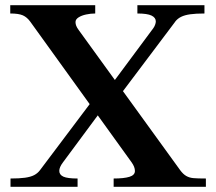

<svg xmlns="http://www.w3.org/2000/svg" viewBox="-20 -720 833 740"><path d="M500 -61Q500 -69 496.8 -77.2Q493.5 -85.5 487.5 -94L97 -636Q84.5 -653.5 68.2 -660.8Q52 -668 19.5 -668V-700H347V-668Q329.5 -668 312 -664.2Q294.5 -660.5 282.8 -653Q271 -645.5 271 -635Q271 -627.5 273.8 -620.5Q276.5 -613.5 283.5 -604L674.5 -64Q686 -48.5 697.8 -41.8Q709.5 -35 725 -33.5Q740.5 -32 773.5 -32V0H418V-32Q457.5 -32 478.8 -38.5Q500 -45 500 -61ZM134 -64 371 -379 409.5 -346.5 222.5 -94Q208.5 -75.5 208.5 -61.5Q208.5 -46.5 224.2 -39.2Q240 -32 279 -32V0H20.5V-32Q54.5 -32 76.2 -35Q98 -38 111.5 -45Q125 -52 134 -64ZM379.5 -353.5 571 -611.5Q575 -617 577.8 -624.5Q580.5 -632 580.5 -637.5Q580.5 -652 564 -660Q547.5 -668 509.5 -668V-700H768V-668Q735 -668 713.5 -665Q692 -662 678.2 -655.2Q664.5 -648.5 655.5 -637L655 -636L418 -321Z"/></svg>

Font: Didactic
Style: Regular
Weight: 400
Designer: Tyler Finck
Foundry: Etcetera Type Co
Version: Version 3.007;FEAKit 1.0